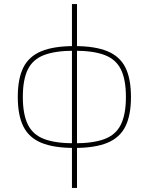

<svg xmlns="http://www.w3.org/2000/svg" viewBox="-20 -720 736 950"><path d="M348 -492Q450 -492 511.5 -466.5Q573 -441 600.5 -386Q628 -331 628 -240Q628 -150 600.5 -94.5Q573 -39 511.5 -13.5Q450 12 348 12Q246 12 184.5 -13.5Q123 -39 95.5 -94.5Q68 -150 68 -240Q68 -331 95.5 -386Q123 -441 184.5 -466.5Q246 -492 348 -492ZM348 -469Q255 -469 199 -448Q143 -427 118 -377Q93 -327 93 -240Q93 -154 118 -103.5Q143 -53 199 -32Q255 -11 348 -11Q441 -11 497 -32Q553 -53 578 -103.5Q603 -154 603 -240Q603 -327 578 -377Q553 -427 497 -448Q441 -469 348 -469ZM361 -700V-486V-475V-4V4V210H336V4V-4V-475V-486V-700Z"/></svg>

Font: Exo 2 Thin
Style: Regular
Weight: 250
Designer: Natanael Gama
Foundry: Natanael Gama
Version: Version 2.010